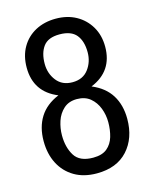

<svg xmlns="http://www.w3.org/2000/svg" viewBox="-115 -839 730 918"><g transform="rotate(-15 250.0 -380.0)"><path d="M250 2.9Q185.5 2.9 139.2 -24.4Q92.8 -51.8 67.9 -100.1Q43 -148.4 43 -211.9Q43 -280.3 73.7 -329.6Q104.5 -378.9 168 -405.3Q55.7 -451.2 55.7 -572.3Q55.7 -629.9 80.6 -672.9Q105.5 -715.8 149.4 -739.3Q193.4 -762.7 250 -762.7Q306.6 -762.7 350.1 -738.8Q393.6 -714.8 418.9 -671.9Q444.3 -628.9 444.3 -572.3Q444.3 -451.2 332 -405.3Q395.5 -378.9 426.3 -329.6Q457 -280.3 457 -211.9Q457 -116.2 402.8 -56.6Q348.6 2.9 250 2.9ZM250 -448.2Q301.8 -448.2 329.1 -484.4Q356.4 -520.5 356.4 -568.4Q356.4 -623 331.1 -654.3Q305.7 -685.5 248 -685.5Q191.4 -685.5 167.5 -653.3Q143.6 -621.1 143.6 -567.4Q143.6 -519.5 171.4 -483.9Q199.2 -448.2 250 -448.2ZM252 -74.2Q296.9 -74.2 321.3 -94.7Q345.7 -115.2 355.5 -148.4Q365.2 -181.6 365.2 -219.7Q365.2 -255.9 352.5 -289.1Q339.8 -322.3 314 -343.8Q288.1 -365.2 248 -365.2Q208 -365.2 182.6 -342.3Q157.2 -319.3 146 -285.2Q134.8 -251 134.8 -215.8Q134.8 -156.2 160.2 -115.2Q185.5 -74.2 252 -74.2Z"/></g></svg>

Font: Kosugi
Style: Regular
Weight: 400
Version: Version 4.002